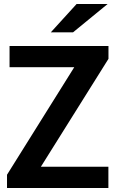

<svg xmlns="http://www.w3.org/2000/svg" viewBox="-20 -941 627 961"><path d="M345.7 -779.3 518.6 -920.9H363.3L234.4 -779.3ZM522.5 0V-106.4H184.6L522.9 -646.5V-710.9H27.8V-604.5H351.6L15.1 -66.4V0Z"/></svg>

Font: Ride
Style: Bold
Weight: 700
Version: Version 3.000